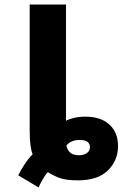

<svg xmlns="http://www.w3.org/2000/svg" viewBox="-20 -780 570 841"><path d="M60 -12Q69 -32 87.5 -60Q106 -88 123 -104Q117 -118 113.5 -144Q110 -170 110 -208V-760H269V-251Q279 -257 302 -263Q325 -269 355 -269Q421 -269 459 -234.5Q497 -200 497 -140Q497 -77 452.5 -33.5Q408 10 322 10Q266 10 236.5 -2Q207 -14 190 -26Q178 -14 166.5 6.5Q155 27 149 41ZM326 -100Q347 -100 360.5 -109.5Q374 -119 374 -135Q374 -167 329 -167Q308 -167 293.5 -160Q279 -153 271 -143Q274 -124 287 -112Q300 -100 326 -100Z"/></svg>

Font: Noto Sans Mono Condensed Black
Style: Regular
Weight: 900
Width: 3
Designer: Monotype Design Team
Foundry: Monotype Imaging Inc.
Version: Version 2.014